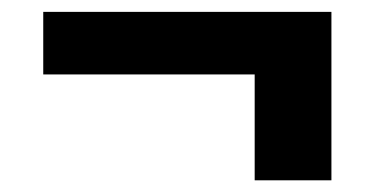

<svg xmlns="http://www.w3.org/2000/svg" viewBox="-20 -419 634 325"><path d="M53.2 -293V-398.9H541V-113.8H411.1V-293Z"/></svg>

Font: LT Superior
Style: Bold
Weight: 400
Designer: Daniel Lyons
Foundry: LyonsType
Version: Version 1.000